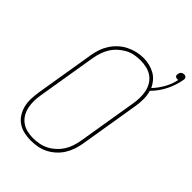

<svg xmlns="http://www.w3.org/2000/svg" viewBox="-247 -939 1047 1047"><g transform="rotate(45 276.5 -415.5)"><path d="M195 8Q169 8 143 2Q117 -4 96 -18.5Q75 -33 61.5 -55Q48 -77 42 -102Q36 -127 37 -154Q38 -181 42 -208L99 -553Q103 -578 111.5 -603Q120 -628 134.5 -650.5Q149 -673 169 -691.5Q189 -710 213 -722Q237 -734 262.5 -740Q288 -746 313 -746Q336 -746 359 -740.5Q382 -735 401.5 -724Q421 -713 435.5 -696Q450 -679 459 -659Q486 -688 505.5 -723Q525 -758 532 -795Q530 -794 528 -794Q526 -794 525 -794Q520 -794 516 -795.5Q512 -797 509.5 -800Q507 -803 506.5 -807.5Q506 -812 507 -816Q507 -816 507 -816Q507 -816 507 -816Q508 -821 510 -825.5Q512 -830 515.5 -833Q519 -836 524 -837.5Q529 -839 533 -839Q538 -839 542 -837.5Q546 -836 549 -832.5Q552 -829 552.5 -824.5Q553 -820 552 -816Q544 -769 522 -724Q500 -679 464 -643Q472 -616 472 -586Q472 -556 467 -527L410 -182Q406 -157 397.5 -132Q389 -107 375 -84.5Q361 -62 340.5 -43.5Q320 -25 296 -13Q272 -1 246.5 3.5Q221 8 196 8Q196 8 195.5 8Q195 8 195 8ZM196 -10Q219 -10 242.5 -14.5Q266 -19 287.5 -30Q309 -41 327.5 -58Q346 -75 359 -95.5Q372 -116 379.5 -139Q387 -162 391 -185L448 -530Q452 -554 452.5 -578.5Q453 -603 448 -626Q443 -649 431 -668.5Q419 -688 400.5 -701Q382 -714 358.5 -719.5Q335 -725 311 -725Q287 -725 264 -720.5Q241 -716 220 -704.5Q199 -693 180.5 -676Q162 -659 149.5 -638.5Q137 -618 129.5 -595.5Q122 -573 118 -550L61 -205Q57 -181 56.5 -157Q56 -133 61 -110Q66 -87 77.5 -67.5Q89 -48 107.5 -34.5Q126 -21 149 -15.5Q172 -10 196 -10Z"/></g></svg>

Font: Iosevka Curly Thin Oblique
Style: Regular
Weight: 100
Italic angle: -9°
Monospace: yes
Designer: Belleve Invis
Foundry: Belleve Invis
Version: Version 11.1.0; ttfautohint (v1.8.3)